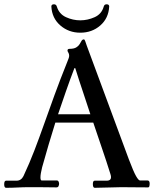

<svg xmlns="http://www.w3.org/2000/svg" viewBox="-26 -894 734 916"><path d="M501 -63Q482 -124 461 -185Q440 -246 419 -309H238Q205 -204 175 -96Q171 -80 169 -68Q167 -56 167 -48Q167 -33 173 -33H245Q251 -33 253.5 -27.5Q256 -22 256 -17Q256 -13 253.5 -6.5Q251 0 243 0Q227 0 203 -0.5Q179 -1 155 -1Q131 -1 114 -1Q85 -1 58 0.5Q31 2 3 2Q-6 2 -6 -15Q-6 -32 3 -32H53Q75 -32 86 -54Q115 -116 138 -176Q161 -236 184 -301Q207 -366 233.5 -439Q260 -512 295 -599Q298 -607 301 -614.5Q304 -622 304 -628Q304 -637 300 -643Q296 -649 296 -653Q296 -661 306 -661Q327 -661 338 -668Q349 -675 354 -683.5Q359 -692 363 -699Q367 -706 374 -706Q378 -706 381 -696.5Q384 -687 388 -676L589 -133Q611 -75 623 -54Q635 -33 642 -33H678Q688 -33 688 -18Q688 -11 686.5 -5.5Q685 0 680 0Q641 0 610.5 -0.5Q580 -1 553 -1Q527 -1 491.5 0.5Q456 2 426 2Q417 2 417 -16Q417 -32 426 -32H483Q511 -32 501 -63ZM329 -569Q308 -514 289 -459.5Q270 -405 251 -349H405Q388 -402 369.5 -456.5Q351 -511 333 -569ZM357 -738Q302 -738 262 -772.5Q222 -807 219 -863Q219 -873 230.5 -873.5Q242 -874 245 -863Q256 -827 289 -812Q322 -797 357 -797Q392 -797 425.5 -812Q459 -827 469 -863Q472 -874 483.5 -873.5Q495 -873 495 -863Q492 -807 452.5 -772.5Q413 -738 357 -738Z"/></svg>

Font: Sedan SC
Style: Regular
Weight: 400
Designer: Sebastian Salazar
Foundry: Sebastian Salazar
Version: Version 1.100; ttfautohint (v1.8.4.7-5d5b)